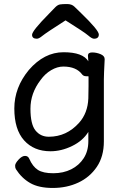

<svg xmlns="http://www.w3.org/2000/svg" viewBox="-20 -751 620 952"><path d="M305 -650Q208 -588 190.5 -573.5Q173 -559 163 -559Q139 -559 139 -578.5Q139 -598 222 -682Q242 -703 254 -715Q266 -727 277.5 -729Q289 -731 312.5 -731Q336 -731 349 -718Q362 -705 382 -686Q470 -601 470 -580Q470 -559 446 -559Q436 -559 417.5 -575Q399 -591 305 -650ZM499 -457Q495 -381 495 -358V-50Q495 25 460 76.5Q425 128 368 154.5Q311 181 241.5 181Q172 181 129.5 156.5Q87 132 59 88Q55 82 55 70.5Q55 59 72 40.5Q89 22 104 22Q119 22 125 36Q142 75 168 91.5Q194 108 244 108Q294 108 333 88.5Q372 69 395 33.5Q418 -2 418 -51V-97Q391 -53 337.5 -27Q284 -1 230 -1Q148 -1 99.5 -55Q51 -109 51 -213Q51 -317 123 -404Q199 -492 295 -492Q391 -492 418 -447L416 -475Q416 -491 437 -491Q458 -491 478.5 -482.5Q499 -474 499 -458ZM419 -372Q420 -373 407.5 -373Q395 -373 388 -381Q359 -421 294 -421Q264 -421 233.5 -403Q203 -385 181 -354Q131 -289 131 -212Q131 -135 156 -104Q181 -73 222 -73Q310 -73 372 -142Q415 -190 418 -263Q419 -290 419 -324Z"/></svg>

Font: LXGW WenKai Lite Medium
Style: Regular
Weight: 500
Designer: LXGW / Fontworks Inc.
Foundry: LXGW / Fontworks Inc.
Version: Version 1.511; March 25, 2025